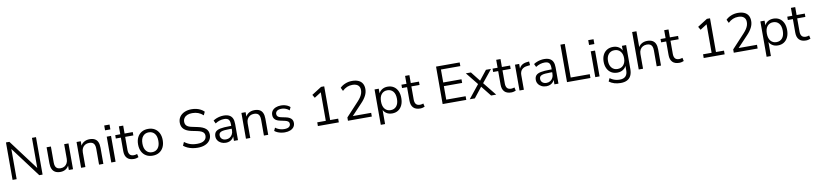

<svg xmlns="http://www.w3.org/2000/svg" viewBox="13 -2042 15081 3559"><g transform="rotate(-10 7553.5 -262.5)"><path d="M87 0V-705H151L600 -106H576V-705H652V0H590L141 -599H164V0Z M988 9Q929 9 890.5 -12.5Q852 -34 832.5 -77Q813 -120 813 -184V-486H894V-185Q894 -142 905.5 -113.5Q917 -85 942 -71.5Q967 -58 1004 -58Q1046 -58 1077 -77Q1108 -96 1126 -130Q1144 -164 1144 -210V-486H1225V0H1146V-112H1159Q1139 -53 1093.5 -22Q1048 9 988 9Z M1377 0V-486H1456V-378H1445Q1466 -436 1513.5 -465.5Q1561 -495 1623 -495Q1681 -495 1719.5 -474.5Q1758 -454 1777 -411Q1796 -368 1796 -303V0H1715V-298Q1715 -343 1703.5 -372Q1692 -401 1667.5 -415Q1643 -429 1604 -429Q1560 -429 1527 -410Q1494 -391 1476 -357Q1458 -323 1458 -277V0Z M1935 -607V-698H2035V-607ZM1945 0V-486H2026V0Z M2372 9Q2286 9 2243 -37Q2200 -83 2200 -168V-423H2105V-486H2200V-635H2281V-486H2435V-423H2281V-176Q2281 -119 2305 -89.5Q2329 -60 2383 -60Q2399 -60 2415 -64Q2431 -68 2444 -72L2458 -10Q2445 -3 2420 3Q2395 9 2372 9Z M2724 9Q2653 9 2601 -22Q2549 -53 2520.5 -109.5Q2492 -166 2492 -243Q2492 -320 2520.5 -376.5Q2549 -433 2601 -464Q2653 -495 2724 -495Q2795 -495 2847 -464Q2899 -433 2927.5 -376.5Q2956 -320 2956 -243Q2956 -166 2927.5 -109.5Q2899 -53 2847 -22Q2795 9 2724 9ZM2724 -56Q2793 -56 2833.5 -104.5Q2874 -153 2874 -244Q2874 -334 2833.5 -382Q2793 -430 2724 -430Q2656 -430 2615 -382Q2574 -334 2574 -244Q2574 -153 2615 -104.5Q2656 -56 2724 -56Z M3574 9Q3519 9 3470.5 -1Q3422 -11 3381.5 -29.5Q3341 -48 3308 -75L3337 -141Q3371 -116 3406.5 -98.5Q3442 -81 3483.5 -72.5Q3525 -64 3574 -64Q3664 -64 3707.5 -97.5Q3751 -131 3751 -186Q3751 -215 3737.5 -236Q3724 -257 3693.5 -272Q3663 -287 3614 -297L3510 -318Q3416 -338 3369.5 -383.5Q3323 -429 3323 -505Q3323 -568 3355.5 -615Q3388 -662 3446.5 -688Q3505 -714 3580 -714Q3628 -714 3671 -704Q3714 -694 3750.5 -674.5Q3787 -655 3815 -627L3786 -563Q3741 -604 3691 -622.5Q3641 -641 3579 -641Q3526 -641 3487.5 -625Q3449 -609 3427.5 -578.5Q3406 -548 3406 -508Q3406 -460 3435.5 -432Q3465 -404 3532 -391L3636 -369Q3737 -348 3785.5 -305.5Q3834 -263 3834 -190Q3834 -132 3802.5 -86.5Q3771 -41 3712.5 -16Q3654 9 3574 9Z M4103 9Q4053 9 4013.5 -10.5Q3974 -30 3951 -64Q3928 -98 3928 -140Q3928 -194 3955.5 -225Q3983 -256 4046.5 -269Q4110 -282 4220 -282H4265V-229H4221Q4160 -229 4119 -225Q4078 -221 4054 -211Q4030 -201 4020 -185Q4010 -169 4010 -145Q4010 -104 4038.5 -78Q4067 -52 4116 -52Q4156 -52 4186.5 -71Q4217 -90 4234.5 -123Q4252 -156 4252 -199V-313Q4252 -375 4227 -402.5Q4202 -430 4145 -430Q4101 -430 4060 -417.5Q4019 -405 3976 -377L3948 -436Q3974 -454 4007 -467.5Q4040 -481 4076 -488Q4112 -495 4145 -495Q4208 -495 4249 -474.5Q4290 -454 4310 -412.5Q4330 -371 4330 -306V0H4254V-113H4263Q4255 -75 4232.5 -48Q4210 -21 4177 -6Q4144 9 4103 9Z M4480 0V-486H4559V-378H4548Q4569 -436 4616.5 -465.5Q4664 -495 4726 -495Q4784 -495 4822.5 -474.5Q4861 -454 4880 -411Q4899 -368 4899 -303V0H4818V-298Q4818 -343 4806.5 -372Q4795 -401 4770.5 -415Q4746 -429 4707 -429Q4663 -429 4630 -410Q4597 -391 4579 -357Q4561 -323 4561 -277V0Z M5212 9Q5174 9 5138.5 1.5Q5103 -6 5072.5 -19.5Q5042 -33 5020 -52L5046 -109Q5070 -90 5098 -77.5Q5126 -65 5155 -59Q5184 -53 5214 -53Q5271 -53 5300 -74Q5329 -95 5329 -131Q5329 -159 5310 -175.5Q5291 -192 5250 -201L5159 -221Q5096 -234 5065.5 -266Q5035 -298 5035 -349Q5035 -394 5058.5 -426.5Q5082 -459 5125 -477Q5168 -495 5225 -495Q5259 -495 5290 -488Q5321 -481 5348.5 -467.5Q5376 -454 5396 -434L5369 -377Q5350 -395 5326 -407.5Q5302 -420 5276.5 -426.5Q5251 -433 5225 -433Q5169 -433 5140 -411Q5111 -389 5111 -353Q5111 -325 5129 -307Q5147 -289 5185 -281L5276 -262Q5341 -248 5373.5 -217.5Q5406 -187 5406 -135Q5406 -91 5382 -58.5Q5358 -26 5314.5 -8.5Q5271 9 5212 9Z M5834 0V-70H5995V-634H6038L5868 -526L5833 -587L6018 -705H6077V-70H6228V0Z M6400 0V-62L6641 -322Q6675 -359 6696 -391.5Q6717 -424 6727 -455Q6737 -486 6737 -518Q6737 -578 6700.5 -609.5Q6664 -641 6594 -641Q6540 -641 6493.5 -621.5Q6447 -602 6405 -561L6374 -625Q6413 -665 6473.5 -689.5Q6534 -714 6601 -714Q6672 -714 6721 -692Q6770 -670 6795 -627.5Q6820 -585 6820 -524Q6820 -492 6812.5 -461.5Q6805 -431 6789.5 -400.5Q6774 -370 6750.5 -338Q6727 -306 6694 -272L6482 -47V-70H6849V0Z M6986 180V-486H7065V-371H7055Q7071 -428 7118.5 -461.5Q7166 -495 7232 -495Q7297 -495 7345.5 -464.5Q7394 -434 7420.5 -377.5Q7447 -321 7447 -243Q7447 -166 7420.5 -109.5Q7394 -53 7346 -22Q7298 9 7232 9Q7166 9 7119 -24.5Q7072 -58 7055 -114H7067V180ZM7215 -56Q7284 -56 7324.5 -104.5Q7365 -153 7365 -243Q7365 -334 7324.5 -382Q7284 -430 7215 -430Q7147 -430 7106 -382Q7065 -334 7065 -243Q7065 -153 7106 -104.5Q7147 -56 7215 -56Z M7759 9Q7673 9 7630 -37Q7587 -83 7587 -168V-423H7492V-486H7587V-635H7668V-486H7822V-423H7668V-176Q7668 -119 7692 -89.5Q7716 -60 7770 -60Q7786 -60 7802 -64Q7818 -68 7831 -72L7845 -10Q7832 -3 7807 3Q7782 9 7759 9Z M8182 0V-705H8627V-636H8262V-392H8606V-323H8262V-69H8627V0Z M8692 0 8910 -272V-230L8704 -486H8800L8955 -289H8927L9083 -486H9178L8973 -232V-269L9190 0H9094L8926 -211H8955L8788 0Z M9474 9Q9388 9 9345 -37Q9302 -83 9302 -168V-423H9207V-486H9302V-635H9383V-486H9537V-423H9383V-176Q9383 -119 9407 -89.5Q9431 -60 9485 -60Q9501 -60 9517 -64Q9533 -68 9546 -72L9560 -10Q9547 -3 9522 3Q9497 9 9474 9Z M9629 0V-486H9708V-371H9698Q9715 -430 9757 -460.5Q9799 -491 9868 -496L9897 -499L9903 -429L9852 -423Q9784 -417 9747.5 -379.5Q9711 -342 9711 -277V0Z M10135 9Q10085 9 10045.5 -10.5Q10006 -30 9983 -64Q9960 -98 9960 -140Q9960 -194 9987.5 -225Q10015 -256 10078.5 -269Q10142 -282 10252 -282H10297V-229H10253Q10192 -229 10151 -225Q10110 -221 10086 -211Q10062 -201 10052 -185Q10042 -169 10042 -145Q10042 -104 10070.5 -78Q10099 -52 10148 -52Q10188 -52 10218.5 -71Q10249 -90 10266.5 -123Q10284 -156 10284 -199V-313Q10284 -375 10259 -402.5Q10234 -430 10177 -430Q10133 -430 10092 -417.5Q10051 -405 10008 -377L9980 -436Q10006 -454 10039 -467.5Q10072 -481 10108 -488Q10144 -495 10177 -495Q10240 -495 10281 -474.5Q10322 -454 10342 -412.5Q10362 -371 10362 -306V0H10286V-113H10295Q10287 -75 10264.5 -48Q10242 -21 10209 -6Q10176 9 10135 9Z M10523 0V-705H10605V-72H10964V0Z M11045 -607V-698H11145V-607ZM11055 0V-486H11136V0Z M11502 189Q11439 189 11383.5 172.5Q11328 156 11285 123L11312 64Q11342 85 11371.5 98.5Q11401 112 11432.5 118Q11464 124 11498 124Q11569 124 11605.5 86Q11642 48 11642 -24V-137H11652Q11637 -79 11588.5 -45Q11540 -11 11475 -11Q11408 -11 11359 -41.5Q11310 -72 11283.5 -127Q11257 -182 11257 -254Q11257 -326 11283.5 -380.5Q11310 -435 11359 -465Q11408 -495 11475 -495Q11541 -495 11589 -461.5Q11637 -428 11651 -371H11642V-486H11721V-35Q11721 39 11696.5 89Q11672 139 11623 164Q11574 189 11502 189ZM11490 -77Q11560 -77 11601 -125Q11642 -173 11642 -254Q11642 -335 11601 -382.5Q11560 -430 11490 -430Q11421 -430 11380 -382.5Q11339 -335 11339 -254Q11339 -173 11380 -125Q11421 -77 11490 -77Z M11873 0V-705H11954V-378H11941Q11962 -436 12009.5 -465.5Q12057 -495 12119 -495Q12177 -495 12215.5 -474Q12254 -453 12273 -410.5Q12292 -368 12292 -303V0H12211V-298Q12211 -343 12199.5 -372Q12188 -401 12163.5 -415Q12139 -429 12100 -429Q12056 -429 12023 -410Q11990 -391 11972 -357Q11954 -323 11954 -277V0Z M12636 9Q12550 9 12507 -37Q12464 -83 12464 -168V-423H12369V-486H12464V-635H12545V-486H12699V-423H12545V-176Q12545 -119 12569 -89.5Q12593 -60 12647 -60Q12663 -60 12679 -64Q12695 -68 12708 -72L12722 -10Q12709 -3 12684 3Q12659 9 12636 9Z M13096 0V-70H13257V-634H13300L13130 -526L13095 -587L13280 -705H13339V-70H13490V0Z M13662 0V-62L13903 -322Q13937 -359 13958 -391.5Q13979 -424 13989 -455Q13999 -486 13999 -518Q13999 -578 13962.5 -609.5Q13926 -641 13856 -641Q13802 -641 13755.5 -621.5Q13709 -602 13667 -561L13636 -625Q13675 -665 13735.5 -689.5Q13796 -714 13863 -714Q13934 -714 13983 -692Q14032 -670 14057 -627.5Q14082 -585 14082 -524Q14082 -492 14074.5 -461.5Q14067 -431 14051.5 -400.5Q14036 -370 14012.5 -338Q13989 -306 13956 -272L13744 -47V-70H14111V0Z M14248 180V-486H14327V-371H14317Q14333 -428 14380.5 -461.5Q14428 -495 14494 -495Q14559 -495 14607.5 -464.5Q14656 -434 14682.5 -377.5Q14709 -321 14709 -243Q14709 -166 14682.5 -109.5Q14656 -53 14608 -22Q14560 9 14494 9Q14428 9 14381 -24.5Q14334 -58 14317 -114H14329V180ZM14477 -56Q14546 -56 14586.5 -104.5Q14627 -153 14627 -243Q14627 -334 14586.5 -382Q14546 -430 14477 -430Q14409 -430 14368 -382Q14327 -334 14327 -243Q14327 -153 14368 -104.5Q14409 -56 14477 -56Z M15021 9Q14935 9 14892 -37Q14849 -83 14849 -168V-423H14754V-486H14849V-635H14930V-486H15084V-423H14930V-176Q14930 -119 14954 -89.5Q14978 -60 15032 -60Q15048 -60 15064 -64Q15080 -68 15093 -72L15107 -10Q15094 -3 15069 3Q15044 9 15021 9Z"/></g></svg>

Font: Nunito Sans 12pt ExtraLight 12pt
Style: Regular
Weight: 400
Version: Version 3.101;gftools[0.9.27]